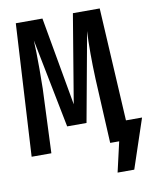

<svg xmlns="http://www.w3.org/2000/svg" viewBox="-92 -760 798 987"><g transform="rotate(-10 307.0 -266.5)"><path d="M614 -100 528 157H441L477 0H430L413 -336Q410 -407 410 -469Q410 -542 413 -587L328 -122H227L135 -587Q138 -533 138 -435Q138 -368 137 -335L123 0H20L59 -690H198L280 -228L357 -690H497L530 -100Z"/></g></svg>

Font: Fira Mono Medium
Style: Regular
Weight: 500
Designer: Carrois Corporate & Edenspiekermann AG
Foundry: Carrois Corporate GbR & Edenspiekermann AG
Version: Version 3.206